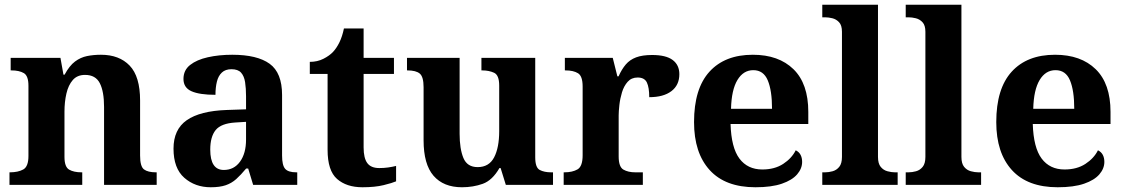

<svg xmlns="http://www.w3.org/2000/svg" viewBox="-20 -780 4747 810"><path d="M20 0V-53H22Q56 -53 78 -65Q100 -77 100 -122V-418.4Q100 -460.2 80.5 -471.6Q61 -483 28 -483H25V-536H235L247.7 -465H252.5Q273 -503 296.5 -520.5Q320 -538 347.3 -543.5Q374.7 -549 405.9 -549Q483 -549 527 -503.2Q571 -457.4 571 -356V-123.8Q571 -77.6 587.5 -65.3Q604 -53 638 -53H641V0H419V-329Q419 -394 401.1 -429Q383.3 -464 338.8 -464Q306 -464 287.2 -442.5Q268.3 -420.9 260.2 -385.5Q252 -350.1 252 -309V-118Q252 -76 271.5 -64.5Q291 -53 324 -53H327V0Z M869 10Q803 10 757.5 -30Q712 -70 712 -153Q712 -234 768 -273Q824 -312 936 -316L1018 -318.8V-374Q1018 -407.6 1014 -433.3Q1010 -459 997 -473.5Q984 -488 956.5 -488Q931 -488 916 -474Q901 -460 895 -435.5Q889 -411 889 -380Q822 -380 788 -395Q754 -410 754 -447Q754 -483.8 782 -505.9Q810 -528 856.9 -538.5Q903.8 -549 959.8 -549Q1065 -549 1117.5 -511Q1170 -473 1170 -379.3V-124Q1170 -82.6 1183 -67.8Q1196 -53 1230 -53H1234V0H1048L1027 -69H1018.4Q996 -42 976.5 -24.5Q957 -7 932 1.5Q907 10 869 10ZM924.2 -63Q967.2 -63 992.6 -98Q1018 -133 1018 -191V-266L972.8 -263.2Q912.9 -259.5 889.9 -231.4Q867 -203.3 867 -148.8Q867 -63 924.2 -63Z M1509 10Q1442 10 1402 -25Q1362 -60 1362 -148V-468H1287V-519Q1319 -519 1344.5 -532Q1370 -545 1385 -561Q1400 -577 1412 -601.5Q1424 -626 1431 -660H1514V-536H1642V-468H1514V-158Q1514 -113 1529.5 -92Q1545 -71 1580 -71Q1600 -71 1617.5 -73.5Q1635 -76 1651 -80V-15Q1635 -8 1598.5 1Q1562 10 1509 10Z M1929 10Q1851 10 1809 -38.5Q1767 -87 1767 -188V-412Q1767 -456 1751 -469.5Q1735 -483 1699 -483H1697V-536H1919V-216Q1919 -152 1935 -113.5Q1951 -75 1995 -75Q2043 -75 2064.5 -116Q2086 -157 2086 -227V-419Q2086 -463 2064.5 -473Q2043 -483 2014 -483H2011V-536H2238V-116Q2238 -73 2257 -63Q2276 -53 2305 -53H2313V0H2114L2092 -71H2087Q2057 -19 2016.5 -4.5Q1976 10 1929 10Z M2358 0V-53H2361Q2395 -53 2416.5 -65.5Q2438 -78 2438 -125V-415Q2438 -459 2418.5 -471Q2399 -483 2366 -483H2363V-536H2565L2584.5 -458H2589.6Q2603 -488 2620 -508Q2637 -528 2663.5 -538Q2690 -548 2731 -548Q2789.6 -548 2817.8 -526.9Q2846 -505.8 2846 -467Q2846 -421 2812.5 -395.5Q2779 -370 2719 -370Q2719 -411 2709 -432Q2699 -453 2670 -453Q2644 -453 2628 -435Q2612 -417 2604 -390.5Q2596 -364 2593 -337Q2590 -310 2590 -293V-120Q2590 -76 2610 -64.5Q2630 -53 2660 -53H2692V0Z M3167 10Q3040 10 2974 -62.5Q2908 -135 2908 -265Q2908 -406 2973 -477.5Q3038 -549 3156 -549Q3265 -549 3327.5 -488Q3390 -427 3390 -308V-257H3062Q3065 -157 3099.5 -111Q3134 -65 3196 -65Q3248 -65 3284 -88.5Q3320 -112 3337 -146Q3351 -139 3357.5 -126.5Q3364 -114 3364 -97Q3364 -69 3343 -44.5Q3322 -20 3278.5 -5Q3235 10 3167 10ZM3237 -321Q3237 -398 3219 -441Q3201 -484 3158 -484Q3116 -484 3091 -442.5Q3066 -401 3064 -321Z M3449 0V-53H3461Q3476 -53 3492.5 -57.5Q3509 -62 3520.5 -76Q3532 -90 3532 -118V-646Q3532 -673 3520 -686Q3508 -699 3491.5 -703Q3475 -707 3461 -707H3449V-760H3684V-118Q3684 -90 3695.5 -76Q3707 -62 3724 -57.5Q3741 -53 3755 -53H3767V0Z M3801 0V-53H3813Q3828 -53 3844.5 -57.5Q3861 -62 3872.5 -76Q3884 -90 3884 -118V-646Q3884 -673 3872 -686Q3860 -699 3843.5 -703Q3827 -707 3813 -707H3801V-760H4036V-118Q4036 -90 4047.5 -76Q4059 -62 4076 -57.5Q4093 -53 4107 -53H4119V0Z M4442 10Q4315 10 4249 -62.5Q4183 -135 4183 -265Q4183 -406 4248 -477.5Q4313 -549 4431 -549Q4540 -549 4602.5 -488Q4665 -427 4665 -308V-257H4337Q4340 -157 4374.5 -111Q4409 -65 4471 -65Q4523 -65 4559 -88.5Q4595 -112 4612 -146Q4626 -139 4632.5 -126.5Q4639 -114 4639 -97Q4639 -69 4618 -44.5Q4597 -20 4553.5 -5Q4510 10 4442 10ZM4512 -321Q4512 -398 4494 -441Q4476 -484 4433 -484Q4391 -484 4366 -442.5Q4341 -401 4339 -321Z"/></svg>

Font: Noto Serif Vithkuqi
Style: Regular
Weight: 400
Version: Version 1.005